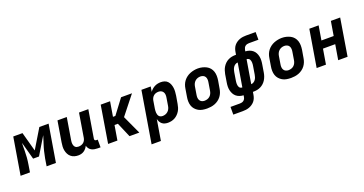

<svg xmlns="http://www.w3.org/2000/svg" viewBox="-50 -1555 4892 2579"><g transform="rotate(-20 2395.5 -265.0)"><path d="M-9 0 79 -530H211L286 -255L452 -530H584L496 0H363L380 -106Q389 -155 401 -204Q413 -253 429 -301L440 -335Q446 -354 452 -372.5Q458 -391 463 -409L312 -159H228L160 -409Q159 -390 158.5 -372Q158 -354 158 -336V-300Q158 -252 154 -203Q150 -154 142 -106L125 0Z M815 8Q786 8 759 0Q732 -8 711 -25.5Q690 -43 677.5 -67.5Q665 -92 659.5 -119.5Q654 -147 655.5 -176Q657 -205 662 -234L711 -530H844L792 -216Q790 -203 789 -189.5Q788 -176 790 -163Q792 -150 797 -138.5Q802 -127 811 -118Q820 -109 832.5 -105.5Q845 -102 859 -102Q877 -102 895 -107.5Q913 -113 928 -125Q943 -137 951.5 -154Q960 -171 963 -189L1019 -530H1152L1086 -132Q1085 -126 1086 -120Q1087 -114 1090.5 -110Q1094 -106 1099.5 -104Q1105 -102 1111 -102H1131V8H1093Q1069 8 1046 4Q1023 0 1003.5 -10.5Q984 -21 970.5 -39.5Q957 -58 952 -80Q942 -61 928 -43.5Q914 -26 895.5 -14Q877 -2 856 3Q835 8 815 8Z M1242 0 1329 -530H1463L1428 -320H1462L1620 -530H1776L1566 -265L1688 0H1548L1458 -210H1410L1375 0Z M1789 205 1911 -530H2044L2032 -457Q2045 -476 2063 -492Q2081 -508 2102 -518.5Q2123 -529 2145 -533.5Q2167 -538 2190 -538Q2218 -538 2243.5 -529.5Q2269 -521 2286.5 -502Q2304 -483 2313.5 -458Q2323 -433 2326.5 -406.5Q2330 -380 2328 -352Q2326 -324 2322 -296L2303 -186Q2299 -161 2291.5 -136.5Q2284 -112 2270.5 -89.5Q2257 -67 2237.5 -47.5Q2218 -28 2195 -15.5Q2172 -3 2147 2.5Q2122 8 2097 8Q2074 8 2052 2Q2030 -4 2013.5 -17.5Q1997 -31 1986.5 -50.5Q1976 -70 1971 -91L1922 205ZM2060 -102Q2080 -102 2100 -109Q2120 -116 2136 -130.5Q2152 -145 2161 -164.5Q2170 -184 2173 -204L2191 -314Q2195 -335 2194 -355.5Q2193 -376 2183.5 -393Q2174 -410 2156 -419Q2138 -428 2117 -428Q2099 -428 2081 -423Q2063 -418 2048 -405.5Q2033 -393 2024 -376Q2015 -359 2012 -341L1994 -231Q1992 -216 1991 -201.5Q1990 -187 1991 -173Q1992 -159 1996.5 -145.5Q2001 -132 2009.5 -122Q2018 -112 2031.5 -107Q2045 -102 2060 -102Z M2656 8Q2624 8 2592.5 2.5Q2561 -3 2534.5 -18Q2508 -33 2488 -56Q2468 -79 2458.5 -108Q2449 -137 2448.5 -169.5Q2448 -202 2454 -234L2472 -344Q2476 -372 2486.5 -399Q2497 -426 2515 -449.5Q2533 -473 2557.5 -491Q2582 -509 2609 -519.5Q2636 -530 2664 -535.5Q2692 -541 2720 -541Q2753 -541 2783.5 -533.5Q2814 -526 2841 -512Q2868 -498 2887.5 -474.5Q2907 -451 2916.5 -422Q2926 -393 2926.5 -360.5Q2927 -328 2922 -296L2903 -186Q2899 -158 2888.5 -131Q2878 -104 2860.5 -80.5Q2843 -57 2818.5 -39Q2794 -21 2766.5 -10.5Q2739 0 2711 4Q2683 8 2656 8ZM2658 -102Q2679 -102 2699.5 -108.5Q2720 -115 2736 -129.5Q2752 -144 2761 -164Q2770 -184 2773 -204L2791 -314Q2795 -335 2794 -356Q2793 -377 2783.5 -394Q2774 -411 2755 -419.5Q2736 -428 2715 -428Q2695 -428 2675 -421Q2655 -414 2639 -399.5Q2623 -385 2614 -365.5Q2605 -346 2602 -326L2584 -216Q2580 -195 2581 -174.5Q2582 -154 2591.5 -137Q2601 -120 2619 -111Q2637 -102 2658 -102Z M2957 205V95H3093Q3106 95 3120 91.5Q3134 88 3145 79.5Q3156 71 3163 58.5Q3170 46 3172 32L3176 8Q3147 7 3120.5 -2Q3094 -11 3073.5 -28Q3053 -45 3040 -69.5Q3027 -94 3021 -121Q3015 -148 3016 -177Q3017 -206 3022 -234L3040 -344Q3045 -369 3053 -394Q3061 -419 3075.5 -442.5Q3090 -466 3110 -485Q3130 -504 3154.5 -516Q3179 -528 3204.5 -533Q3230 -538 3256 -538H3266L3273 -580Q3277 -603 3286 -625.5Q3295 -648 3310.5 -666.5Q3326 -685 3347 -699Q3368 -713 3390.5 -721Q3413 -729 3436 -732Q3459 -735 3482 -735H3618V-625H3482Q3469 -625 3455.5 -621.5Q3442 -618 3430.5 -609.5Q3419 -601 3412.5 -588.5Q3406 -576 3403 -562L3399 -538Q3428 -537 3454.5 -528Q3481 -519 3502 -502Q3523 -485 3536 -460.5Q3549 -436 3554.5 -409Q3560 -382 3559 -353Q3558 -324 3553 -296L3535 -186Q3531 -161 3522.5 -136Q3514 -111 3500 -87.5Q3486 -64 3465.5 -45Q3445 -26 3421 -14Q3397 -2 3371 3Q3345 8 3319 8H3309L3302 50Q3298 73 3289 95.5Q3280 118 3264.5 136.5Q3249 155 3228 169Q3207 183 3184.5 191Q3162 199 3139 202Q3116 205 3093 205ZM3323 -97Q3341 -97 3358 -107.5Q3375 -118 3386 -134Q3397 -150 3402.5 -167.5Q3408 -185 3411 -203L3429 -313Q3431 -325 3432.5 -338Q3434 -351 3433.5 -364Q3433 -377 3430.5 -389Q3428 -401 3422 -411Q3416 -421 3405.5 -427Q3395 -433 3382 -433H3379ZM3193 -97H3196L3252 -433Q3234 -433 3217 -422.5Q3200 -412 3189 -396Q3178 -380 3172.5 -362.5Q3167 -345 3164 -327L3146 -217Q3144 -205 3142.5 -192Q3141 -179 3141.5 -166Q3142 -153 3144.5 -141Q3147 -129 3153 -119Q3159 -109 3169.5 -103Q3180 -97 3193 -97Z M3856 8Q3824 8 3792.5 2.5Q3761 -3 3734.5 -18Q3708 -33 3688 -56Q3668 -79 3658.5 -108Q3649 -137 3648.5 -169.5Q3648 -202 3654 -234L3672 -344Q3676 -372 3686.5 -399Q3697 -426 3715 -449.5Q3733 -473 3757.5 -491Q3782 -509 3809 -519.5Q3836 -530 3864 -535.5Q3892 -541 3920 -541Q3953 -541 3983.5 -533.5Q4014 -526 4041 -512Q4068 -498 4087.5 -474.5Q4107 -451 4116.5 -422Q4126 -393 4126.5 -360.5Q4127 -328 4122 -296L4103 -186Q4099 -158 4088.5 -131Q4078 -104 4060.5 -80.5Q4043 -57 4018.5 -39Q3994 -21 3966.5 -10.5Q3939 0 3911 4Q3883 8 3856 8ZM3858 -102Q3879 -102 3899.5 -108.5Q3920 -115 3936 -129.5Q3952 -144 3961 -164Q3970 -184 3973 -204L3991 -314Q3995 -335 3994 -356Q3993 -377 3983.5 -394Q3974 -411 3955 -419.5Q3936 -428 3915 -428Q3895 -428 3875 -421Q3855 -414 3839 -399.5Q3823 -385 3814 -365.5Q3805 -346 3802 -326L3784 -216Q3780 -195 3781 -174.5Q3782 -154 3791.5 -137Q3801 -120 3819 -111Q3837 -102 3858 -102Z M4223 0 4311 -530H4444L4410 -326H4585L4619 -530H4752L4665 0H4531L4567 -216H4392L4356 0Z"/></g></svg>

Font: Iosevka Curly XBdEx
Style: Italic
Weight: 800
Width: 7
Italic angle: -9°
Monospace: yes
Designer: Belleve Invis
Foundry: Belleve Invis
Version: Version 11.1.0; ttfautohint (v1.8.3)